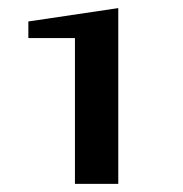

<svg xmlns="http://www.w3.org/2000/svg" viewBox="-20 -731 453 474"><path d="M165 -277V-637H50V-678L272 -711V-277Z"/></svg>

Font: Manuale
Style: Bold
Weight: 700
Version: Version 1.002